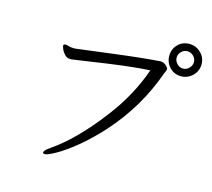

<svg xmlns="http://www.w3.org/2000/svg" viewBox="-116 -945 1231 1114"><g transform="rotate(15 500.0 -387.5)"><path d="M888.5 -805Q929 -805 958 -777Q987 -749 987 -708.5Q987 -668 958 -639.5Q929 -611 888.5 -611Q848 -611 820.5 -639.5Q793 -668 793 -708.5Q793 -749 820.5 -777Q848 -805 888.5 -805ZM889 -657Q910 -657 925.5 -673Q941 -689 941 -709.5Q941 -730 925.5 -745.5Q910 -761 889 -761Q868 -761 852.5 -745.5Q837 -730 837 -709.5Q837 -689 852.5 -673Q868 -657 889 -657ZM254 -607Q305 -613 472 -634.5Q639 -656 752 -664Q772 -664 786.5 -650.5Q801 -637 801 -630Q801 -623 797 -616Q793 -609 790 -600Q713 -382 555 -206Q486 -130 421 -77Q356 -24 307.5 3Q259 30 245 30Q231 30 231 24Q231 10 265 -13Q401 -105 548 -300Q653 -439 709 -598Q621 -594 463 -572L257 -542Q253 -541 250 -541H243Q223 -541 209.5 -555Q196 -569 189.5 -585Q183 -601 183 -605Q183 -614 192 -615H195Q204 -615 217 -611Q230 -607 246 -607Z"/></g></svg>

Font: LXGW Bright TC
Style: Regular
Weight: 400
Designer: Christian Thalmann (Catharsis Fonts)
Foundry: LXGW / Christian Thalmann (Catharsis Fonts) / Fontworks Inc.
Version: Version 5.501